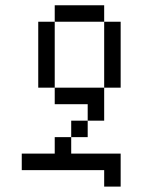

<svg xmlns="http://www.w3.org/2000/svg" viewBox="-20 -645 540 728"><path d="M375 0V62.5H437.5Q437.5 62.5 437.5 -62.5H250V-125H187.5V-62.5H62.5V0ZM250 -125H312.5V-187.5H250ZM312.5 -187.5H375Q375 -187.5 375 -312.5H187.5V-250H312.5ZM187.5 -312.5Q187.5 -312.5 187.5 -562.5H125Q125 -562.5 125 -312.5ZM375 -312.5H437.5Q437.5 -312.5 437.5 -562.5H375Q375 -562.5 375 -312.5ZM187.5 -562.5H375V-625H187.5Z"/></svg>

Font: Unifont
Style: Regular
Weight: 500
Version: Version 15.1.04